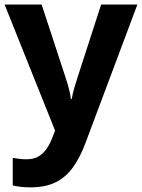

<svg xmlns="http://www.w3.org/2000/svg" viewBox="-20 -566 611 826"><path d="M-0.2 -546.4H159.1L261.6 -234.1Q266.8 -219.3 271.3 -203.4Q275.8 -187.6 279.5 -171.7Q283.1 -155.8 284.7 -140.5H288.7Q292.2 -162.5 299.4 -187.1Q306.6 -211.7 313.9 -233.8L415 -546.4H571L347.3 50.2Q324.7 110.6 294.3 153.3Q263.9 195.9 219.8 218Q175.7 240 110.8 240Q85.6 240 67 237.5Q48.4 235 34.8 232V113.2Q45.8 115.2 61.3 117.2Q76.8 119.2 93.8 119.2Q125.4 119.2 146.1 106.8Q166.7 94.4 180.9 73.5Q195.1 52.6 204.9 26.6L217 -4.1Z"/></svg>

Font: Noto Sans Khmer
Style: Regular
Weight: 400
Designer: Danh Hong and the Monotype Design Team
Foundry: Monotype Imaging Inc.
Version: Version 2.003